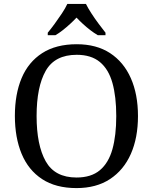

<svg xmlns="http://www.w3.org/2000/svg" viewBox="-20 -951 782 981"><path d="M371 10Q265 10 195 -36Q125 -82 90.5 -165Q56 -248 56 -359Q56 -470 90.5 -552Q125 -634 195.5 -679.5Q266 -725 372 -725Q473 -725 542.5 -679.5Q612 -634 648.5 -551.5Q685 -469 685 -358Q685 -247 648.5 -164.5Q612 -82 542 -36Q472 10 371 10ZM371 -44Q446 -44 490.5 -81.5Q535 -119 554.5 -189Q574 -259 574 -358Q574 -457 554.5 -527Q535 -597 490.5 -634Q446 -671 372 -671Q260 -671 213.5 -589Q167 -507 167 -358Q167 -210 213.5 -127Q260 -44 371 -44ZM224 -784Q240 -803 259 -829Q278 -855 296 -882Q314 -909 324 -931H419Q430 -909 447.5 -882Q465 -855 484.5 -829Q504 -803 519 -784V-771H480Q461 -782 441.5 -797Q422 -812 404 -828.5Q386 -845 371 -861Q356 -845 338 -828.5Q320 -812 301 -797Q282 -782 263 -771H224Z"/></svg>

Font: Noto Serif Kannada
Style: Regular
Weight: 400
Designer: Universal Thirst, Indian Type Foundry and the Monotype Design Team
Foundry: Monotype Imaging Inc.
Version: Version 2.003